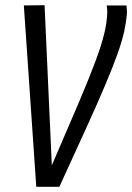

<svg xmlns="http://www.w3.org/2000/svg" viewBox="-20 -721 510 741"><path d="M209 0H120L72 -700L152 -701L180 -83Q242 -226 283 -322.5Q324 -419 348 -483.5Q372 -548 382.5 -592Q393 -636 394 -673Q394 -679 393.5 -685.5Q393 -692 392 -700H468Q470 -685 470 -668Q467 -635 459 -598.5Q451 -562 433.5 -513Q416 -464 387 -395Q358 -326 314 -229.5Q270 -133 209 0Z"/></svg>

Font: Georama SemiCondensed
Style: Italic
Weight: 400
Width: 4
Italic angle: -9°
Designer: Jean-Baptiste Levee
Foundry: Production Type
Version: Version 1.000